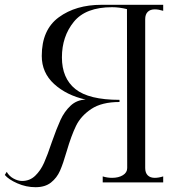

<svg xmlns="http://www.w3.org/2000/svg" viewBox="-60 -760 740 800"><path d="M-40 -31 -32 -44Q-22 -26 -3.5 -16Q15 -6 32 -6Q64 -6 86.5 -27.5Q109 -49 123.5 -81.5Q138 -114 156 -168Q176 -225 192 -260Q208 -295 234 -319.5Q260 -344 297 -345Q217 -363 165.5 -410Q114 -457 114 -527Q114 -636 185 -688Q256 -740 363 -740H620V-715Q600 -721 585 -721Q566 -721 555.5 -710.5Q545 -700 545 -680V-60Q545 -40 555.5 -29.5Q566 -19 585 -19Q601 -19 620 -25V0H368V-25Q387 -19 407 -19Q434 -19 452 -30Q470 -41 470 -60L469 -722Q437 -730 407 -730Q297 -730 247.5 -669Q198 -608 198 -521Q198 -434 254 -389Q310 -344 438 -344V-335Q364 -335 320.5 -306Q277 -277 257 -236Q237 -195 218 -130Q203 -78 190 -48.5Q177 -19 152.5 0.5Q128 20 88 20Q49 20 12.5 4Q-24 -12 -40 -31Z"/></svg>

Font: Viaoda Libre
Style: Regular
Weight: 400
Designer: Gydient
Version: Version 2.000